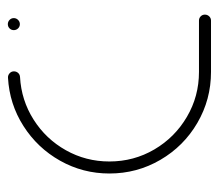

<svg xmlns="http://www.w3.org/2000/svg" viewBox="-54 -504 559 490"><g transform="rotate(-90 225.0 -259.5)"><path d="M26.7 -259.3Q26.7 -327 59.3 -385Q91.9 -443 148 -478.7Q204.1 -514.4 271.1 -518.1Q277.4 -518.5 282.4 -514.1Q287.4 -509.6 287.4 -503Q287.4 -496.7 283.3 -492.2Q279.3 -487.8 273 -487.4Q213.7 -484.1 164.3 -452.8Q114.8 -421.5 86.1 -370.4Q57.4 -319.3 57.4 -259.3Q57.4 -197 88.1 -144.6Q118.9 -92.2 171.3 -61.5Q223.7 -30.7 285.9 -30.7H417Q423.3 -30.7 427.8 -26.3Q432.2 -21.9 432.2 -15.6Q432.2 -9.3 427.8 -4.6Q423.3 0 417 0H285.9Q215.6 0 155.9 -34.8Q96.3 -69.6 61.5 -129.3Q26.7 -188.9 26.7 -259.3ZM392.6 -503.3Q392.6 -509.6 397 -514.1Q401.5 -518.5 407.8 -518.5Q414.1 -518.5 418.7 -514.1Q423.3 -509.6 423.3 -503.3Q423.3 -497 418.7 -492.4Q414.1 -487.8 407.8 -487.8Q401.5 -487.8 397 -492.4Q392.6 -497 392.6 -503.3Z"/></g></svg>

Font: 26F Galaxy Hebrew Ultra Light
Style: Regular
Weight: 200
Designer: C₂₉H₂₅N₃O₅
Version: Version 1.000